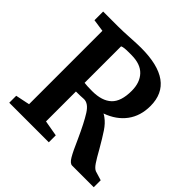

<svg xmlns="http://www.w3.org/2000/svg" viewBox="-192 -939 1112 1112"><g transform="rotate(45 364.0 -382.5)"><path d="M628 -565Q628 -484 586 -427Q544 -370 466 -342Q478 -336 485 -330Q513 -310 537 -274Q561 -238 595 -179Q621 -132 638.5 -106Q656 -80 672 -74L728 -57V0H551Q533 0 514.5 -31.5Q496 -63 466 -132Q424 -225 393 -274Q362 -323 325 -321Q300 -319 263 -319V-74L360 -57V0H36V-57L123 -75V-676L47 -687V-758H166Q192 -758 214.5 -759Q237 -760 254 -761Q320 -765 351 -765Q628 -765 628 -565ZM263 -689V-390Q286 -387 328 -387Q408 -387 448.5 -425Q489 -463 489 -550Q489 -618 452 -657Q415 -696 341 -696Q336 -696 316.5 -696Q297 -696 284 -694.5Q271 -693 263 -689Z"/></g></svg>

Font: Martel ExtraBold
Style: Regular
Weight: 800
Designer: Dan Reynolds
Foundry: Dan Reynolds
Version: Version 1.001; ttfautohint (v1.1) -l 5 -r 5 -G 72 -x 0 -D la